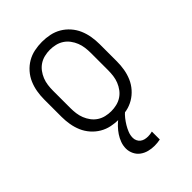

<svg xmlns="http://www.w3.org/2000/svg" viewBox="-221 -623 941 941"><g transform="rotate(-45 250.0 -152.5)"><path d="M250 8Q223 8 196.5 2.5Q170 -3 147 -16.5Q124 -30 106 -50.5Q88 -71 77.5 -95.5Q67 -120 62.5 -146.5Q58 -173 58 -200V-320Q58 -347 62.5 -373.5Q67 -400 77.5 -424.5Q88 -449 106 -469.5Q124 -490 147 -503.5Q170 -517 196.5 -522.5Q223 -528 250 -528Q277 -528 303.5 -522.5Q330 -517 353 -503.5Q376 -490 394 -469.5Q412 -449 422.5 -424.5Q433 -400 437.5 -373.5Q442 -347 442 -320V-200Q442 -173 437.5 -146.5Q433 -120 422.5 -95.5Q412 -71 394 -50.5Q376 -30 353 -16.5Q330 -3 303.5 2.5Q277 8 250 8ZM250 -47Q269 -47 288 -51.5Q307 -56 323 -66.5Q339 -77 350.5 -92.5Q362 -108 369 -125.5Q376 -143 378.5 -162Q381 -181 381 -200V-320Q381 -339 378.5 -358Q376 -377 369 -394.5Q362 -412 350.5 -427.5Q339 -443 323 -453.5Q307 -464 288 -468.5Q269 -473 250 -473Q231 -473 212 -468.5Q193 -464 177 -453.5Q161 -443 149.5 -427.5Q138 -412 131 -394.5Q124 -377 121.5 -358Q119 -339 119 -320V-200Q119 -181 121.5 -162Q124 -143 131 -125.5Q138 -108 149.5 -92.5Q161 -77 177 -66.5Q193 -56 212 -51.5Q231 -47 250 -47ZM280 223Q260 223 240.5 218Q221 213 205 201.5Q189 190 180 171.5Q171 153 171 133Q171 113 178 94Q185 75 196 58.5Q207 42 221 27.5Q235 13 251 1L263 -8H298V0Q285 11 274 25Q263 39 254 54Q245 69 238.5 85.5Q232 102 232 120Q232 130 236.5 140Q241 150 249.5 156.5Q258 163 268.5 165.5Q279 168 290 168Q297 168 305 167Q313 166 320 164V219Q310 221 300 222Q290 223 280 223Z"/></g></svg>

Font: Iosevka Custom Light
Style: Regular
Weight: 300
Monospace: yes
Designer: Belleve Invis
Foundry: Belleve Invis
Version: Version 27.3.5